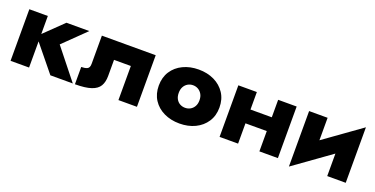

<svg xmlns="http://www.w3.org/2000/svg" viewBox="-23 -1035 3145 1609"><g transform="rotate(20 1549.5 -230.0)"><path d="M54 -460V0H219V-460ZM385 -460 189 -270 409 0H609L394 -270L589 -460Z M1181 -460H701V-208Q701 -172 679.5 -163Q658 -154 628 -154V0Q720 0 772 -17.5Q824 -35 845 -70.5Q866 -106 866 -160V-304H1016V0H1181Z M1292 -230Q1292 -157 1327 -103Q1362 -49 1423.5 -19.5Q1485 10 1562 10Q1640 10 1701 -19.5Q1762 -49 1797.5 -103Q1833 -157 1833 -230Q1833 -304 1797.5 -358Q1762 -412 1701 -441.5Q1640 -471 1562 -471Q1485 -471 1423.5 -441.5Q1362 -412 1327 -358Q1292 -304 1292 -230ZM1470 -230Q1470 -262 1482.5 -284.5Q1495 -307 1516 -319Q1537 -331 1562 -331Q1587 -331 1608 -319Q1629 -307 1642 -284.5Q1655 -262 1655 -230Q1655 -198 1642 -175.5Q1629 -153 1608 -141.5Q1587 -130 1562 -130Q1537 -130 1516 -141.5Q1495 -153 1482.5 -175.5Q1470 -198 1470 -230Z M1965 -181H2345V-304H1965ZM2273 -460V0H2438V-460ZM1918 -460V0H2083V-460Z M3038 -315 3043 -495 2554 -145 2549 35ZM2714 -460H2549V35L2714 -115ZM3043 -495 2878 -345V0H3043Z"/></g></svg>

Font: Jost ExtraBold
Style: Regular
Weight: 800
Version: Version 3.710